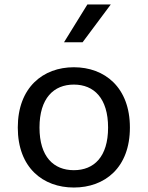

<svg xmlns="http://www.w3.org/2000/svg" viewBox="-20 -826 660 858"><path d="M560.5 -256C560.5 -435.5 448 -525.5 310 -525.5C172.5 -525.5 59.5 -435.5 59.5 -256C59.5 -76 172.5 12 310 12C448 12 560.5 -76 560.5 -256ZM463 -256C463 -125 400 -65.5 310 -65.5C220 -65.5 156.5 -125 156.5 -256C156.5 -387 220 -448 310 -448C400 -448 463 -387 463 -256ZM266 -637 370.5 -806H475L349 -637Z"/></svg>

Font: Monaspace Neon
Style: Regular
Weight: 400
Designer: Riley Cran & the Lettermatic Team
Foundry: Lettermatic
Version: Version 1.200 (Monaspace Neon)